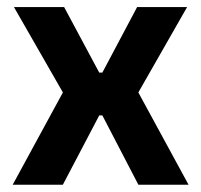

<svg xmlns="http://www.w3.org/2000/svg" viewBox="-20 -510 556 530"><path d="M15 0 163.5 -273V-237.5L18.5 -490.5H157L254 -309.5H262.5L358.5 -490.5H496.5L352 -237.5V-273L500.5 0H362L262.5 -191.5H254L153.5 0Z"/></svg>

Font: Anek Gurmukhi SemiBold
Style: Regular
Weight: 600
Designer: Sarang Kulkarni (Gurmukhi), Yesha Goshar (Latin)
Foundry: Ek Type
Version: Version 1.003